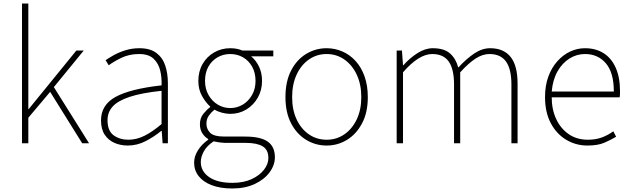

<svg xmlns="http://www.w3.org/2000/svg" viewBox="-20 -814 3585 1091"><path d="M105 0V-794H141V-194H143L414 -527H456L286 -319L486 0H447L265 -292L141 -145V0Z M706 13Q665 13 630.5 -2Q596 -17 575 -48.5Q554 -80 554 -130Q554 -218 637 -263.5Q720 -309 898 -329Q900 -372 890.5 -412.5Q881 -453 853 -480Q825 -507 770 -507Q714 -507 669 -485Q624 -463 598 -443L580 -472Q597 -484 625.5 -500Q654 -516 691.5 -528Q729 -540 772 -540Q834 -540 869.5 -512.5Q905 -485 919.5 -440Q934 -395 934 -341V0H904L899 -70H896Q856 -37 807.5 -12Q759 13 706 13ZM709 -20Q756 -20 801 -42.5Q846 -65 898 -109V-298Q784 -286 716.5 -263.5Q649 -241 620 -208.5Q591 -176 591 -131Q591 -70 626 -45Q661 -20 709 -20Z M1299 257Q1232 257 1183.5 238.5Q1135 220 1109 187Q1083 154 1083 110Q1083 75 1104.5 40.5Q1126 6 1163 -20V-24Q1143 -36 1129.5 -57Q1116 -78 1116 -108Q1116 -144 1136.5 -168.5Q1157 -193 1174 -205V-209Q1149 -231 1128 -268.5Q1107 -306 1107 -354Q1107 -408 1131 -450Q1155 -492 1196.5 -516Q1238 -540 1288 -540Q1311 -540 1328.5 -536Q1346 -532 1357 -527H1533V-494H1407Q1435 -471 1452 -435Q1469 -399 1469 -354Q1469 -302 1445 -259.5Q1421 -217 1380 -192Q1339 -167 1288 -167Q1266 -167 1241.5 -173.5Q1217 -180 1199 -191Q1181 -177 1167 -157.5Q1153 -138 1153 -111Q1153 -81 1174 -59.5Q1195 -38 1256 -38H1373Q1460 -38 1501 -9.5Q1542 19 1542 80Q1542 124 1512 165Q1482 206 1427.5 231.5Q1373 257 1299 257ZM1288 -200Q1327 -200 1359.5 -219.5Q1392 -239 1412 -274Q1432 -309 1432 -354Q1432 -401 1412.5 -435.5Q1393 -470 1360.5 -488.5Q1328 -507 1288 -507Q1249 -507 1216.5 -488.5Q1184 -470 1164.5 -436Q1145 -402 1145 -354Q1145 -309 1165 -274Q1185 -239 1217.5 -219.5Q1250 -200 1288 -200ZM1301 225Q1364 225 1409.5 204Q1455 183 1480 150.5Q1505 118 1505 84Q1505 37 1472.5 17.5Q1440 -2 1378 -2H1258Q1253 -2 1234.5 -4Q1216 -6 1194 -11Q1155 15 1138 46.5Q1121 78 1121 107Q1121 159 1168 192Q1215 225 1301 225Z M1836 13Q1773 13 1719.5 -19.5Q1666 -52 1634 -113.5Q1602 -175 1602 -262Q1602 -351 1634 -413Q1666 -475 1719.5 -507.5Q1773 -540 1836 -540Q1883 -540 1925.5 -521.5Q1968 -503 2000.5 -467.5Q2033 -432 2051.5 -380Q2070 -328 2070 -262Q2070 -175 2037.5 -113.5Q2005 -52 1952 -19.5Q1899 13 1836 13ZM1836 -20Q1892 -20 1936.5 -50.5Q1981 -81 2007 -135.5Q2033 -190 2033 -262Q2033 -335 2007 -390Q1981 -445 1936.5 -476Q1892 -507 1836 -507Q1780 -507 1735.5 -476Q1691 -445 1665.5 -390Q1640 -335 1640 -262Q1640 -190 1665.5 -135.5Q1691 -81 1735.5 -50.5Q1780 -20 1836 -20Z M2234 0V-527H2264L2270 -443H2272Q2308 -484 2352 -512Q2396 -540 2439 -540Q2504 -540 2537.5 -510Q2571 -480 2584 -430Q2631 -481 2675.5 -510.5Q2720 -540 2765 -540Q2842 -540 2881.5 -490.5Q2921 -441 2921 -339V0H2886V-334Q2886 -421 2855.5 -464Q2825 -507 2761 -507Q2722 -507 2682 -481Q2642 -455 2595 -403V0H2560V-334Q2560 -421 2530 -464Q2500 -507 2436 -507Q2398 -507 2356.5 -481Q2315 -455 2270 -403V0Z M3318 13Q3252 13 3197 -20Q3142 -53 3109.5 -114.5Q3077 -176 3077 -262Q3077 -327 3095.5 -378Q3114 -429 3146.5 -465.5Q3179 -502 3219.5 -521Q3260 -540 3304 -540Q3365 -540 3409.5 -512Q3454 -484 3478.5 -429.5Q3503 -375 3503 -297Q3503 -289 3503 -280.5Q3503 -272 3501 -261H3115Q3115 -192 3140.5 -137.5Q3166 -83 3212 -51.5Q3258 -20 3320 -20Q3365 -20 3400 -33Q3435 -46 3465 -68L3481 -37Q3451 -19 3414 -3Q3377 13 3318 13ZM3115 -294H3468Q3468 -401 3423 -454Q3378 -507 3304 -507Q3257 -507 3216 -481.5Q3175 -456 3148 -408.5Q3121 -361 3115 -294Z"/></svg>

Font: Noto Sans JP
Style: Regular
Weight: 100
Designer: Ryoko NISHIZUKA 西塚涼子 (kana, bopomofo & ideographs); Paul D. Hunt (Latin, Greek & Cyrillic); Sandoll Communications 산돌커뮤니
Foundry: Adobe
Version: Version 2.004;hotconv 1.0.118;makeotfexe 2.5.65603